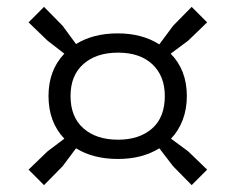

<svg xmlns="http://www.w3.org/2000/svg" viewBox="-20 -649 685 558"><path d="M63 -156 118 -209 167 -246Q121 -294 121 -370Q121 -445 167 -493L118 -531L63 -584L108 -629L162 -574L201 -521Q251 -552 322 -552Q393 -552 443 -520L483 -574L537 -629L582 -584L527 -531L476 -493Q499 -470 511 -439Q523 -408 523 -370Q523 -332 511 -300.5Q499 -269 477 -246L527 -209L582 -156L537 -111L483 -166L443 -218Q393 -187 323 -187Q251 -187 201 -218L162 -166L108 -111ZM185 -370Q185 -309 222.5 -276Q260 -243 323 -243Q385 -243 422 -275.5Q459 -308 459 -370Q459 -428 423 -462Q387 -496 323 -496Q260 -496 222.5 -463Q185 -430 185 -370Z"/></svg>

Font: Encode Sans Wide
Style: Regular
Weight: 400
Designer: Pablo Impallari, Andres Torresi
Foundry: Pablo Impallari, Andres Torresi
Version: Version 1.000; ttfautohint (v1.00) -l 8 -r 50 -G 200 -x 14 -